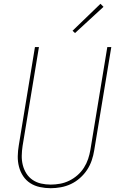

<svg xmlns="http://www.w3.org/2000/svg" viewBox="-20 -983 640 1011"><path d="M247 8Q218 8 190 2Q162 -4 139.5 -18.5Q117 -33 102 -55.5Q87 -78 80 -105Q73 -132 73.5 -160.5Q74 -189 79 -218L164 -735H185L99 -215Q95 -189 94.5 -163.5Q94 -138 100 -114Q106 -90 119 -69.5Q132 -49 152 -35.5Q172 -22 196.5 -16.5Q221 -11 247 -11Q271 -11 296 -15.5Q321 -20 344.5 -31.5Q368 -43 388 -60.5Q408 -78 422 -100Q436 -122 444 -146Q452 -170 456 -194L545 -735H566L476 -191Q472 -165 463 -138.5Q454 -112 438.5 -88.5Q423 -65 401 -45.5Q379 -26 353.5 -14Q328 -2 300.5 3Q273 8 247 8ZM375 -809 362 -821 509 -963 525 -947Z"/></svg>

Font: Iosevka SS04 Th Ex Obl
Style: Regular
Weight: 100
Width: 7
Italic angle: -9°
Monospace: yes
Designer: Belleve Invis
Foundry: Belleve Invis
Version: Version 19.0.0; ttfautohint (v1.8.4)